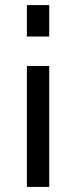

<svg xmlns="http://www.w3.org/2000/svg" viewBox="-20 -734 300 757"><path d="M174 -474V3H86V-474ZM86 -714H174V-590H86Z"/></svg>

Font: YasnoRaleway Medium
Style: Regular
Weight: 500
Designer: Matt McInerney, Pablo Impallari, Rodrigo Fuenzalida
Foundry: Matt McInerney, Pablo Impallari, Rodrigo Fuenzalida
Version: Version 4.026